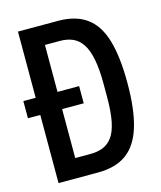

<svg xmlns="http://www.w3.org/2000/svg" viewBox="-105 -764 706 841"><g transform="rotate(-15 248.0 -343.5)"><path d="M0 -309V-387H253V-309ZM56 0V-687H238Q317 -687 366.5 -651.5Q416 -616 438.5 -540.5Q461 -465 461 -345Q461 -226 438 -149.5Q415 -73 365.5 -36.5Q316 0 235 0ZM155 -87H223Q255 -87 280 -96.5Q305 -106 323 -130Q341 -154 350 -197.5Q359 -241 359 -309V-368Q359 -436 350 -481Q341 -526 323.5 -552Q306 -578 281 -589Q256 -600 223 -600H155Z"/></g></svg>

Font: Archivo ExtraCondensed Medium
Style: Regular
Weight: 500
Width: 2
Designer: Hector Gatti
Foundry: Omnibus-Type
Version: Version 2.001